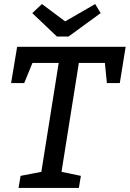

<svg xmlns="http://www.w3.org/2000/svg" viewBox="-20 -932 643 952"><path d="M65 -700H603L574 -520H510L500 -620H371L285 -80L381 -60L371 0H72L82 -60L185 -80L271 -620H141L100 -520H35ZM303 -826 452 -912 479 -867 320 -751H262L140 -867L188 -912Z"/></svg>

Font: Bitter
Style: Italic
Weight: 400
Italic angle: -9°
Designer: Sol Matas
Foundry: Sol Matas
Version: Version 1.001